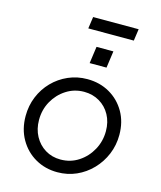

<svg xmlns="http://www.w3.org/2000/svg" viewBox="-131 -994 921 1100"><g transform="rotate(15 329.0 -444.0)"><path d="M56 -253Q56 -314 78 -367.5Q100 -421 139.5 -461.5Q179 -502 231.5 -525Q284 -548 344 -548Q418 -548 476.5 -514.5Q535 -481 569 -422Q603 -363 603 -286Q603 -225 580.5 -171Q558 -117 518 -75.5Q478 -34 426 -11Q374 12 314 12Q242 12 183.5 -21.5Q125 -55 90.5 -115Q56 -175 56 -253ZM523 -287Q523 -341 500 -383Q477 -425 436.5 -449Q396 -473 345 -473Q287 -473 239.5 -442.5Q192 -412 164 -362Q136 -312 136 -251Q136 -197 159 -154.5Q182 -112 222 -87.5Q262 -63 313 -63Q372 -63 419.5 -94Q467 -125 495 -176Q523 -227 523 -287ZM332 -640 346 -740H446L432 -640ZM283 -900H553L543 -830H273Z"/></g></svg>

Font: Kosmopol Plus Jakarta Sans Italic It
Style: Regular
Weight: 400
Italic angle: -8.04999°
Designer: Gumpita Rahayu
Foundry: Tokotype
Version: Version 2.006